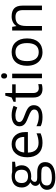

<svg xmlns="http://www.w3.org/2000/svg" viewBox="1198 -1972 1014 3450"><g transform="rotate(-90 1705.0 -247.0)"><path d="M523.9 -535.2V-483.9L424.8 -472.2Q438.5 -455.1 449.2 -427.5Q460 -399.9 460 -365.2Q460 -286.6 406.2 -239.7Q352.5 -192.9 258.8 -192.9Q234.9 -192.9 213.9 -196.8Q162.1 -169.4 162.1 -127.9Q162.1 -106 180.2 -95.5Q198.2 -85 242.2 -85H336.9Q423.8 -85 470.5 -48.3Q517.1 -11.7 517.1 58.1Q517.1 147 445.8 193.6Q374.5 240.2 237.8 240.2Q132.8 240.2 75.9 201.2Q19 162.1 19 90.8Q19 42 50.3 6.3Q81.5 -29.3 138.2 -42Q117.7 -51.3 103.8 -70.8Q89.8 -90.3 89.8 -116.2Q89.8 -145.5 105.5 -167.5Q121.1 -189.5 154.8 -210Q113.3 -227.1 87.2 -268.1Q61 -309.1 61 -361.8Q61 -449.7 113.8 -497.3Q166.5 -544.9 263.2 -544.9Q305.2 -544.9 338.9 -535.2ZM97.2 89.8Q97.2 133.3 133.8 155.8Q170.4 178.2 238.8 178.2Q340.8 178.2 389.9 147.7Q439 117.2 439 64.9Q439 21.5 412.1 4.6Q385.3 -12.2 311 -12.2H213.9Q158.7 -12.2 127.9 14.2Q97.2 40.5 97.2 89.8ZM141.1 -363.8Q141.1 -307.6 172.9 -278.8Q204.6 -250 261.2 -250Q379.9 -250 379.9 -365.2Q379.9 -485.8 259.8 -485.8Q202.6 -485.8 171.9 -455.1Q141.1 -424.3 141.1 -363.8Z M859.9 9.8Q741.2 9.8 672.6 -62.5Q604 -134.8 604 -263.2Q604 -392.6 667.7 -468.8Q731.4 -544.9 838.9 -544.9Q939.5 -544.9 998 -478.8Q1056.6 -412.6 1056.6 -304.2V-252.9H688Q690.4 -158.7 735.6 -109.9Q780.8 -61 862.8 -61Q949.2 -61 1033.7 -97.2V-24.9Q990.7 -6.3 952.4 1.7Q914.1 9.8 859.9 9.8ZM837.9 -477.1Q773.4 -477.1 735.1 -435.1Q696.8 -393.1 689.9 -318.8H969.7Q969.7 -395.5 935.5 -436.3Q901.4 -477.1 837.9 -477.1Z M1540 -146Q1540 -71.3 1484.4 -30.8Q1428.7 9.8 1328.1 9.8Q1221.7 9.8 1162.1 -23.9V-99.1Q1200.7 -79.6 1244.9 -68.4Q1289.1 -57.1 1330.1 -57.1Q1393.6 -57.1 1427.7 -77.4Q1461.9 -97.7 1461.9 -139.2Q1461.9 -170.4 1434.8 -192.6Q1407.7 -214.8 1329.1 -245.1Q1254.4 -272.9 1222.9 -293.7Q1191.4 -314.5 1176 -340.8Q1160.6 -367.2 1160.6 -403.8Q1160.6 -469.2 1213.9 -507.1Q1267.1 -544.9 1359.9 -544.9Q1446.3 -544.9 1528.8 -509.8L1500 -443.8Q1419.4 -477.1 1354 -477.1Q1296.4 -477.1 1267.1 -459Q1237.8 -440.9 1237.8 -409.2Q1237.8 -387.7 1248.8 -372.6Q1259.8 -357.4 1284.2 -343.8Q1308.6 -330.1 1377.9 -304.2Q1473.1 -269.5 1506.6 -234.4Q1540 -199.2 1540 -146Z M1844.7 -57.1Q1866.2 -57.1 1886.2 -60.3Q1906.2 -63.5 1918 -66.9V-4.9Q1904.8 1.5 1879.2 5.6Q1853.5 9.8 1833 9.8Q1677.7 9.8 1677.7 -153.8V-472.2H1601.1V-511.2L1677.7 -544.9L1711.9 -659.2H1758.8V-535.2H1914.1V-472.2H1758.8V-157.2Q1758.8 -108.9 1781.7 -83Q1804.7 -57.1 1844.7 -57.1Z M2106 0H2024.9V-535.2H2106ZM2018.1 -680.2Q2018.1 -708 2031.7 -720.9Q2045.4 -733.9 2065.9 -733.9Q2085.4 -733.9 2099.6 -720.7Q2113.8 -707.5 2113.8 -680.2Q2113.8 -652.8 2099.6 -639.4Q2085.4 -626 2065.9 -626Q2045.4 -626 2031.7 -639.4Q2018.1 -652.8 2018.1 -680.2Z M2739.7 -268.1Q2739.7 -137.2 2673.8 -63.7Q2607.9 9.8 2491.7 9.8Q2419.9 9.8 2364.3 -23.9Q2308.6 -57.6 2278.3 -120.6Q2248 -183.6 2248 -268.1Q2248 -398.9 2313.5 -471.9Q2378.9 -544.9 2495.1 -544.9Q2607.4 -544.9 2673.6 -470.2Q2739.7 -395.5 2739.7 -268.1ZM2332 -268.1Q2332 -165.5 2373 -111.8Q2414.1 -58.1 2493.7 -58.1Q2573.2 -58.1 2614.5 -111.6Q2655.8 -165 2655.8 -268.1Q2655.8 -370.1 2614.5 -423.1Q2573.2 -476.1 2492.7 -476.1Q2413.1 -476.1 2372.6 -423.8Q2332 -371.6 2332 -268.1Z M3248 0V-346.2Q3248 -411.6 3218.3 -443.8Q3188.5 -476.1 3125 -476.1Q3041 -476.1 3002 -430.7Q2962.9 -385.3 2962.9 -280.8V0H2881.8V-535.2H2947.8L2960.9 -461.9H2964.8Q2989.7 -501.5 3034.7 -523.2Q3079.6 -544.9 3134.8 -544.9Q3231.4 -544.9 3280.3 -498.3Q3329.1 -451.7 3329.1 -349.1V0Z"/></g></svg>

Font: f01525491
Style: Regular
Weight: 400
Foundry: Ascender Corporation
Version: Version 1.10